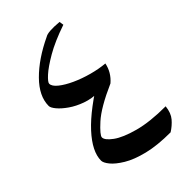

<svg xmlns="http://www.w3.org/2000/svg" viewBox="-206 -739 824 824"><g transform="rotate(-45 205.5 -327.0)"><path d="M323 -642Q247 -616 198 -587.5Q149 -559 125 -537Q101 -515 101 -506Q101 -490 123.5 -472Q146 -454 181 -438Q216 -422 256.5 -411Q297 -400 333 -397Q324 -352 288 -321Q186 -276 142 -236Q98 -196 98 -183Q98 -166 130 -142.5Q162 -119 226.5 -101.5Q291 -84 386 -84Q382 -47 364 -26Q346 -5 322 10Q242 10 185.5 -4Q129 -18 93.5 -39.5Q58 -61 41.5 -81.5Q25 -102 25 -115Q25 -170 86.5 -237Q148 -304 275 -380L225 -331Q185 -331 150 -343.5Q115 -356 88.5 -374.5Q62 -393 47 -411Q32 -429 32 -440Q32 -499 88.5 -556Q145 -613 236 -656Q254 -668 320 -662Z"/></g></svg>

Font: Ruwudu
Style: Regular
Weight: 400
Designer: Becca Hirsbrunner Spalinger
Foundry: SIL International
Version: Version 3.000